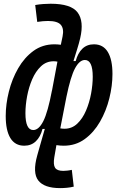

<svg xmlns="http://www.w3.org/2000/svg" viewBox="-20 -762 626 1017"><path d="M298.3 234.4Q214.4 234.4 182.9 194.1Q151.4 153.8 177.2 61.5Q178.2 57.6 185.3 32.7Q192.4 7.8 201.4 -23.7Q210.4 -55.2 217.3 -79.1H205.1Q194.3 -37.1 169.9 -13.7Q145.5 9.8 108.4 9.8Q59.6 9.8 34.9 -30.8Q10.3 -71.3 10.3 -147.5Q10.3 -210 26.9 -276.6Q43.5 -343.3 76.2 -400.1Q108.9 -457 157 -492.2Q205.1 -527.3 268.6 -527.3Q283.7 -527.3 302.2 -524.9L311.5 -569.3Q319.8 -609.9 302.2 -630.4Q284.7 -650.9 234.4 -650.9Q222.7 -650.9 207.5 -649.7Q192.4 -648.4 177.2 -646L166.5 -735.4Q188 -739.3 210 -740.7Q231.9 -742.2 248.5 -742.2Q356.4 -742.2 391.1 -696Q425.8 -649.9 404.8 -559.6Q398.4 -532.2 388.2 -499.8Q377.9 -467.3 369.1 -438.5H380.9Q392.1 -480.5 416.3 -503.9Q440.4 -527.3 477.5 -527.3Q526.4 -527.3 551 -486.8Q575.7 -446.3 575.7 -370.1Q575.7 -307.6 559.1 -241Q542.5 -174.3 509.8 -117.4Q477.1 -60.5 429 -25.4Q380.9 9.8 317.4 9.8Q299.8 9.8 278.8 6.8L267.6 71.3Q261.2 109.9 271.7 126.5Q282.2 143.1 314.9 143.1Q323.7 143.1 335.9 141.8Q348.1 140.6 360.4 137.7L370.6 226.6Q352.5 231 333.7 232.7Q314.9 234.4 298.3 234.4ZM332 -249.5 299.3 -82Q311 -80.1 321.8 -80.1Q360.8 -80.1 389.2 -106.9Q417.5 -133.8 435.5 -176Q453.6 -218.3 462.4 -265.9Q471.2 -313.5 471.2 -355.5Q471.2 -444.3 429.7 -444.3Q401.4 -444.3 377.7 -400.6Q354 -356.9 332 -249.5ZM255.4 -282.2 284.2 -435.5Q273.9 -437.5 264.2 -437.5Q225.1 -437.5 196.8 -410.6Q168.5 -383.8 150.4 -341.6Q132.3 -299.3 123.5 -251.7Q114.7 -204.1 114.7 -162.1Q114.7 -73.2 156.2 -73.2Q185.5 -73.2 209.5 -120.4Q233.4 -167.5 255.4 -283.7Z"/></svg>

Font: Cascadia Mono PL
Style: Italic
Weight: 400
Italic angle: -10°
Monospace: yes
Designer: Aaron Bell
Foundry: Saja Typeworks
Version: Version 2404.023; ttfautohint (v1.8.4)